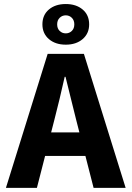

<svg xmlns="http://www.w3.org/2000/svg" viewBox="-20 -914 640 934"><path d="M8.8 0 211.8 -651.8H388.2L591.2 0H435.3L350.8 -330.1Q338.9 -379.4 324.9 -434.3Q310.9 -489.2 298.7 -540.3H294.7Q283.3 -489.2 270.2 -434.3Q257 -379.4 244.2 -330.1L159.5 0ZM142.9 -155.3V-269.8H454.9V-155.3ZM300 -696.7Q249.3 -696.7 217.8 -723.9Q186.3 -751.1 186.3 -795.5Q186.3 -841 217.8 -867.7Q249.3 -894.4 300 -894.4Q350.5 -894.4 382.1 -867.7Q413.7 -841 413.7 -795.5Q413.7 -751.1 382.1 -723.9Q350.5 -696.7 300 -696.7ZM300 -751.7Q317.2 -751.7 329.4 -763.5Q341.5 -775.2 341.5 -795.5Q341.5 -815.5 329.4 -827.4Q317.2 -839.4 300 -839.4Q282.4 -839.4 270.3 -827.4Q258.1 -815.5 258.1 -795.5Q258.1 -775.2 270.3 -763.5Q282.4 -751.7 300 -751.7Z"/></svg>

Font: Source Code Pro ExtraLight
Style: Regular
Weight: 200
Monospace: yes
Designer: Paul D. Hunt, Teo Tuominen
Foundry: Adobe
Version: Version 1.026;hotconv 1.1.0;makeotfexe 2.6.0